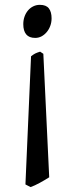

<svg xmlns="http://www.w3.org/2000/svg" viewBox="-20 -489 312 785"><path d="M181.2 235.8Q162.1 248 141.8 259Q121.6 270 105 275.9L84 265.1L106.9 -258.8Q116.7 -266.6 124 -270.3Q131.3 -273.9 144 -277.8L157.2 -269ZM190.9 -414.1Q190.9 -397.5 185.5 -383.1Q180.2 -368.7 170.9 -357.7Q161.6 -346.7 149.7 -340.3Q137.7 -334 124 -334Q99.1 -334 87.2 -348.4Q75.2 -362.8 75.2 -390.1Q75.2 -406.7 80.3 -421.1Q85.4 -435.5 94.5 -446.3Q103.5 -457 116 -463.1Q128.4 -469.2 143.1 -469.2Q168.5 -469.2 179.7 -454.8Q190.9 -440.4 190.9 -414.1Z"/></svg>

Font: Gentium Plus Am
Style: Regular
Weight: 400
Designer: J. Victor Gaultney, Annie Olsen, Iska Routamaa, Becca Hirsbrunner
Foundry: SIL International
Version: Version 5.000